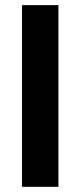

<svg xmlns="http://www.w3.org/2000/svg" viewBox="-20 -720 310 740"><path d="M205.1 0H64.9V-700.2H205.1Z"/></svg>

Font: Righteous
Style: Regular
Weight: 400
Version: Version 1.000